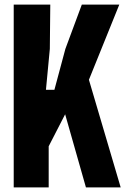

<svg xmlns="http://www.w3.org/2000/svg" viewBox="-20 -820 568 840"><path d="M40 0V-800H200L198 -606L181 -427H218L266 -606L338 -800H502L369 -471L508 0H356L265 -320L193 -180V0Z"/></svg>

Font: Big Shoulders Text Black
Style: Regular
Weight: 900
Designer: Patric King
Foundry: XO Type Co
Version: Version 1.000; ttfautohint (v1.8.2)